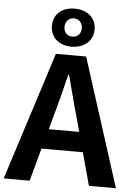

<svg xmlns="http://www.w3.org/2000/svg" viewBox="-68 -1058 778 1106"><g transform="rotate(5 320.5 -505.0)"><path d="M319 -790C391 -790 443 -834 443 -900C443 -968 391 -1010 319 -1010C246 -1010 196 -968 196 -900C196 -834 246 -790 319 -790ZM319 -848C291 -848 269 -867 269 -900C269 -933 291 -954 319 -954C346 -954 369 -933 369 -900C369 -867 346 -848 319 -848ZM-4 0H146L198 -190H437L489 0H645L408 -741H233ZM230 -305 252 -386C274 -463 295 -547 315 -628H319C341 -549 361 -463 384 -386L406 -305Z"/></g></svg>

Font: Noto Sans TC
Style: Bold
Weight: 700
Designer: Ryoko NISHIZUKA 西塚涼子 (kana, bopomofo & ideographs); Paul D. Hunt (Latin, Greek & Cyrillic); Sandoll Communications 산돌커뮤니
Foundry: Adobe
Version: Version 2.004;hotconv 1.0.118;makeotfexe 2.5.65603